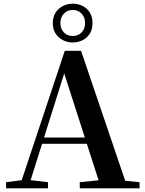

<svg xmlns="http://www.w3.org/2000/svg" viewBox="-20 -1020 786 1040"><path d="M374 -790Q330 -790 298 -818.5Q266 -847 266 -895Q266 -943 298 -971.5Q330 -1000 374 -1000Q419 -1000 450 -972Q481 -944 481 -895Q481 -846 450 -818Q419 -790 374 -790ZM374 -825Q404 -825 422.5 -845Q441 -865 441 -895Q441 -925 422.5 -945.5Q404 -966 374 -966Q344 -966 325.5 -945.5Q307 -925 307 -895Q307 -865 325.5 -845Q344 -825 374 -825ZM13 0V-33L113 -46H131L240 -33V0ZM83 0 331 -745H419L672 0H528L317 -656H337L334 -642L132 0ZM193 -241 201 -275H518L525 -241ZM412 0V-33L547 -47H597L736 -33V0Z"/></svg>

Font: Noto Serif TC ExtraLight
Style: Bold
Weight: 700
Version: Version 2.002-H1;hotconv 1.1.0;makeotfexe 2.6.0